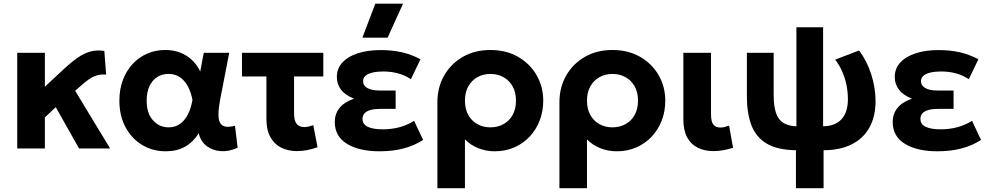

<svg xmlns="http://www.w3.org/2000/svg" viewBox="-20 -784 5220 1014"><path d="M71 0V-505H217V-326L320 -422Q357.5 -456.5 390.5 -479.5Q423.5 -502.5 457.2 -511.8Q491 -521 531 -515L540.5 -390Q512.5 -392.5 490 -385.2Q467.5 -378 446.8 -363.2Q426 -348.5 403 -327.5L377 -304.5L561.5 0H397.5L274.5 -218L217 -164V0Z M855 15Q786.5 15 731.2 -18.2Q676 -51.5 643.2 -111.8Q610.5 -172 610.5 -252.5Q610.5 -313 629.2 -362.2Q648 -411.5 681 -446.8Q714 -482 757.8 -501Q801.5 -520 853 -520Q896 -520 931.5 -506.2Q967 -492.5 993.8 -467Q1020.5 -441.5 1037.5 -406.5L1056 -505H1190.5L1143 -260Q1134 -212.5 1133.8 -181.5Q1133.5 -150.5 1142.8 -134.5Q1152 -118.5 1171.5 -115.2Q1191 -112 1221 -120L1235 -4Q1189 17.5 1145.5 14.2Q1102 11 1070.8 -13.2Q1039.5 -37.5 1029.5 -80Q999.5 -33 957 -9Q914.5 15 855 15ZM870.5 -111.5Q904.5 -111.5 929.8 -129Q955 -146.5 971.8 -178.8Q988.5 -211 996.5 -256Q993.5 -273 987.5 -291.8Q981.5 -310.5 971.8 -328.8Q962 -347 947.8 -361.5Q933.5 -376 914.2 -384.8Q895 -393.5 869.5 -393.5Q835 -393.5 809.2 -376.5Q783.5 -359.5 769 -328Q754.5 -296.5 754.5 -253Q754.5 -186 787.8 -148.8Q821 -111.5 870.5 -111.5Z M1548.5 14Q1502 14 1465.5 -4Q1429 -22 1408 -59.8Q1387 -97.5 1387 -156V-380H1258V-505H1687.5V-380H1533V-188Q1533 -146 1546.8 -129.5Q1560.5 -113 1587 -113Q1598.5 -113 1610.2 -115.8Q1622 -118.5 1634.5 -123L1657 -6.5Q1629.5 3.5 1602 8.8Q1574.5 14 1548.5 14Z M1985 15Q1876.5 15 1812.2 -24.5Q1748 -64 1748 -140.5Q1748 -181.5 1772.5 -213Q1797 -244.5 1849.5 -263Q1802 -282 1780.5 -311Q1759 -340 1759 -377.5Q1759 -422.5 1788.5 -454.2Q1818 -486 1870.2 -502.8Q1922.5 -519.5 1989.5 -519.5Q2051 -519.5 2101.2 -508.2Q2151.5 -497 2200.5 -471L2150 -365.5Q2120.5 -386 2083.2 -396.2Q2046 -406.5 2004 -406.5Q1973 -406.5 1949 -401.2Q1925 -396 1911.2 -384.8Q1897.5 -373.5 1897.5 -355Q1897.5 -331.5 1920.5 -318.8Q1943.5 -306 1983.5 -306H2069.5V-209H1988.5Q1959.5 -209 1938.2 -203.5Q1917 -198 1905.8 -186.2Q1894.5 -174.5 1894.5 -156Q1894.5 -127.5 1922.5 -114.2Q1950.5 -101 2001 -101Q2048 -101 2090 -112.2Q2132 -123.5 2167 -146L2214.5 -45Q2168.5 -15 2111.5 0Q2054.5 15 1985 15ZM1894 -585 1962 -764.5H2108.5L2027 -585Z M2290 210V-244.5Q2290 -322.5 2325.5 -384.8Q2361 -447 2424 -483.5Q2487 -520 2570 -520Q2653.5 -520 2716.2 -483.8Q2779 -447.5 2814 -386.8Q2849 -326 2849 -252.5Q2849 -196 2830.2 -147.5Q2811.5 -99 2777.2 -62.5Q2743 -26 2696 -5.5Q2649 15 2593 15Q2546.5 15 2505.5 -1.5Q2464.5 -18 2435.5 -48V210ZM2570 -111.5Q2609 -111.5 2639.8 -128.8Q2670.5 -146 2687.8 -177.5Q2705 -209 2705 -252.5Q2705 -296 2687.5 -327.5Q2670 -359 2639.5 -376.2Q2609 -393.5 2570 -393.5Q2531.5 -393.5 2501 -376.2Q2470.5 -359 2453 -327.5Q2435.5 -296 2435.5 -252.5Q2435.5 -209 2452.8 -177.5Q2470 -146 2500.5 -128.8Q2531 -111.5 2570 -111.5Z M2934.5 210V-244.5Q2934.5 -322.5 2970 -384.8Q3005.5 -447 3068.5 -483.5Q3131.5 -520 3214.5 -520Q3298 -520 3360.8 -483.8Q3423.5 -447.5 3458.5 -386.8Q3493.5 -326 3493.5 -252.5Q3493.5 -196 3474.8 -147.5Q3456 -99 3421.8 -62.5Q3387.5 -26 3340.5 -5.5Q3293.5 15 3237.5 15Q3191 15 3150 -1.5Q3109 -18 3080 -48V210ZM3214.5 -111.5Q3253.5 -111.5 3284.2 -128.8Q3315 -146 3332.2 -177.5Q3349.5 -209 3349.5 -252.5Q3349.5 -296 3332 -327.5Q3314.5 -359 3284 -376.2Q3253.5 -393.5 3214.5 -393.5Q3176 -393.5 3145.5 -376.2Q3115 -359 3097.5 -327.5Q3080 -296 3080 -252.5Q3080 -209 3097.2 -177.5Q3114.5 -146 3145 -128.8Q3175.5 -111.5 3214.5 -111.5Z M3749 14Q3701.5 14 3665.2 -3.8Q3629 -21.5 3609 -58.5Q3589 -95.5 3589 -154V-505H3735V-181Q3735 -142 3747.2 -126.2Q3759.5 -110.5 3785 -110.5Q3795 -110.5 3806.5 -113.2Q3818 -116 3830.5 -120.5L3851.5 -3.5Q3824.5 5 3798.5 9.5Q3772.5 14 3749 14Z M4183.5 210V9.5Q4085.5 8 4029 -25.8Q3972.5 -59.5 3948.5 -122.5Q3924.5 -185.5 3924.5 -274V-505H4066V-282Q4066 -223.5 4078.2 -187.5Q4090.5 -151.5 4117 -135Q4143.5 -118.5 4186 -117V-640H4327V-117Q4359.5 -117.5 4384.2 -127.2Q4409 -137 4425.2 -155.5Q4441.5 -174 4449.8 -200.2Q4458 -226.5 4458 -259Q4458 -298 4450.5 -335Q4443 -372 4428 -406Q4413 -440 4391 -469L4517 -517.5Q4558.5 -462.5 4581.2 -391.5Q4604 -320.5 4604 -250Q4604 -169.5 4572.2 -111.5Q4540.5 -53.5 4479.2 -22.2Q4418 9 4329.5 9.5V210Z M4931.5 15Q4823 15 4758.8 -24.5Q4694.5 -64 4694.5 -140.5Q4694.5 -181.5 4719 -213Q4743.5 -244.5 4796 -263Q4748.5 -282 4727 -311Q4705.5 -340 4705.5 -377.5Q4705.5 -422.5 4735 -454.2Q4764.5 -486 4816.8 -502.8Q4869 -519.5 4936 -519.5Q4997.5 -519.5 5047.8 -508.2Q5098 -497 5147 -471L5096.5 -365.5Q5067 -386 5029.8 -396.2Q4992.5 -406.5 4950.5 -406.5Q4919.5 -406.5 4895.5 -401.2Q4871.5 -396 4857.8 -384.8Q4844 -373.5 4844 -355Q4844 -331.5 4867 -318.8Q4890 -306 4930 -306H5016V-209H4935Q4906 -209 4884.8 -203.5Q4863.5 -198 4852.2 -186.2Q4841 -174.5 4841 -156Q4841 -127.5 4869 -114.2Q4897 -101 4947.5 -101Q4994.5 -101 5036.5 -112.2Q5078.5 -123.5 5113.5 -146L5161 -45Q5115 -15 5058 0Q5001 15 4931.5 15Z"/></svg>

Font: Geologica Roman SemiBold
Style: Regular
Weight: 600
Designer: Sindre Bremnes, Frode Helland
Foundry: Monokrom Skriftforlag AS
Version: Version 1.010;gftools[0.9.28]